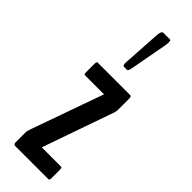

<svg xmlns="http://www.w3.org/2000/svg" viewBox="-260 -789 804 804"><g transform="rotate(45 141.5 -387.0)"><path d="M138.2 -556.6Q130.9 -556.6 130.9 -572.3Q130.9 -575.7 131.8 -589.4L141.6 -747.1Q143.6 -773.9 154.3 -773.9H193.8Q198.7 -773.9 198.7 -760.3Q198.7 -753.9 196.8 -742.2L166 -575.7Q162.6 -556.6 156.7 -556.6ZM48.8 0Q45.9 0 43.5 -3.2Q41 -6.3 41 -12.2V-67.9Q41 -80.6 47.4 -97.2L160.6 -416H47.4Q45.9 -415.5 44.7 -416.7Q43.5 -418 42.7 -420.9Q42 -423.8 42 -428.7V-478Q42 -491.2 47.4 -491.2H240.7Q248 -491.2 248 -478V-415.5Q248 -399.9 243.2 -388.7L133.3 -74.7H247.1Q249.5 -75.7 251.5 -72Q253.4 -68.4 253.4 -62V-12.2Q253.4 0 247.1 0Z"/></g></svg>

Font: BenchNine
Style: Bold
Weight: 700
Version: Version 1 ; ttfautohint (v0.92.18-e454-dirty) -l 8 -r 50 -G 